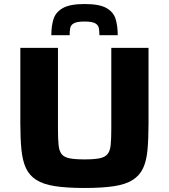

<svg xmlns="http://www.w3.org/2000/svg" viewBox="-20 -926 840 954"><path d="M400 8Q312 8 253.5 -1Q195 -10 160.5 -32Q126 -54 109 -90.5Q92 -127 86.5 -182.5Q81 -238 81 -314V-688H268V-286Q268 -236 271 -206Q274 -176 286 -160.5Q298 -145 325 -139.5Q352 -134 400 -134Q448 -134 475 -139.5Q502 -145 514.5 -160.5Q527 -176 530 -206Q533 -236 533 -286V-688H718V-314Q718 -238 713 -182.5Q708 -127 691 -90.5Q674 -54 639.5 -32Q605 -10 547 -1Q489 8 400 8ZM400 -906Q474 -906 509 -886Q544 -866 554.5 -831.5Q565 -797 565 -751H474Q474 -772 471 -787Q468 -802 452.5 -810.5Q437 -819 400 -819Q363 -819 347.5 -810.5Q332 -802 329 -787Q326 -772 326 -751H235Q235 -797 246 -831.5Q257 -866 292.5 -886Q328 -906 400 -906Z"/></svg>

Font: Saira Expanded
Style: Bold
Weight: 700
Width: 7
Designer: Hector Gatti with collaboration of the Omnibus-Type team
Foundry: Omnibus-Type
Version: Version 1.100; ttfautohint (v1.8.3)